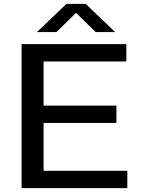

<svg xmlns="http://www.w3.org/2000/svg" viewBox="-20 -967 724 987"><path d="M91 0V-740H629.5V-651H204V-424H578.5V-335H204V-89H634.5V0ZM170 -802 321.5 -947H420.5L572 -802H472L371 -901L270 -802Z"/></svg>

Font: Encode Sans Exp Md
Style: Regular
Weight: 500
Width: 7
Designer: Multiple Designers
Foundry: Impallari Type
Version: Version 3.002; ttfautohint (v1.8.3) -l 8 -r 50 -G 200 -x 14 